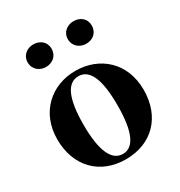

<svg xmlns="http://www.w3.org/2000/svg" viewBox="-192 -944 1021 1092"><g transform="rotate(-30 318.5 -398.0)"><path d="M318 17C488 17 602 -97 602 -276C602 -455 476 -563 318 -563C161 -563 35 -453 35 -276C35 -100 147 17 318 17ZM318 -18C246 -18 206 -100 206 -274C206 -449 246 -528 318 -528C390 -528 429 -449 429 -274C429 -100 390 -18 318 -18ZM451 -665C493 -665 529 -692 529 -740C529 -786 493 -813 451 -813C410 -813 372 -786 372 -740C372 -692 410 -665 451 -665ZM186 -665C229 -665 265 -692 265 -740C265 -786 229 -813 186 -813C146 -813 108 -786 108 -740C108 -692 146 -665 186 -665Z"/></g></svg>

Font: Noto Serif TC Black
Style: Regular
Weight: 900
Version: Version 1.001;PS 1.001;hotconv 16.6.54;makeotf.lib2.5.65590